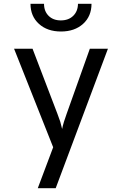

<svg xmlns="http://www.w3.org/2000/svg" viewBox="-20 -805 639 1005"><path d="M299.3 -640.1Q227.5 -640.1 183.6 -680.2Q139.6 -720.2 139.6 -785.2H210.4Q210.4 -746.1 234.4 -722.2Q258.3 -698.2 298.3 -698.2Q338.9 -698.2 363.3 -722.2Q387.7 -746.1 388.2 -785.2H459Q459 -720.2 415 -680.2Q370.6 -640.1 299.3 -640.1ZM177.7 180.2 258.3 -34.2 53.7 -549.8H150.4L280.3 -210Q288.1 -189.9 295.4 -168Q301.8 -146 305.2 -129.9Q308.1 -146 314.9 -168Q321.8 -189.9 329.1 -210L450.2 -549.8H544.9L271.5 180.2Z"/></svg>

Font: UDEV Gothic 35
Style: Regular
Weight: 400
Version: v2.1.0; ttfautohint (v1.8.4.7-5d5b-dirty) -l 6 -r 45 -G 200 